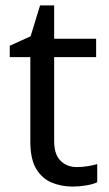

<svg xmlns="http://www.w3.org/2000/svg" viewBox="-20 -679 401 709"><path d="M264 -62Q284 -62 305 -65.5Q326 -69 339 -73V-6Q325 1 299 5.5Q273 10 249 10Q207 10 171.5 -4.5Q136 -19 114 -55Q92 -91 92 -156V-468H16V-510L93 -545L128 -659H180V-536H335V-468H180V-158Q180 -109 203.5 -85.5Q227 -62 264 -62Z"/></svg>

Font: malayalam25
Style: Book
Weight: 400
Designer: Jelle Bosma - Monotype Design Team
Foundry: Monotype Imaging Inc.
Version: Version 2.003